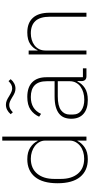

<svg xmlns="http://www.w3.org/2000/svg" viewBox="428 -1208 792 1688"><g transform="rotate(-90 824.0 -364.0)"><path d="M432 -79H429Q412 -43 372 -15.5Q332 12 268 12Q168 12 112.5 -55.5Q57 -123 57 -254Q57 -385 112.5 -452.5Q168 -520 268 -520Q332 -520 372 -493Q412 -466 429 -429H432V-740H467V0H432ZM273 -20Q305 -20 334 -29Q363 -38 384.5 -55Q406 -72 419 -95.5Q432 -119 432 -148V-362Q432 -390 419 -413.5Q406 -437 384.5 -453.5Q363 -470 334 -479.5Q305 -489 273 -489Q188 -489 141.5 -433.5Q95 -378 95 -283V-225Q95 -130 141.5 -75Q188 -20 273 -20Z M998 0Q957 0 955 -42V-79H951Q933 -40 894 -14Q855 12 789 12Q710 12 667 -26Q624 -64 624 -133Q624 -166 634 -193Q644 -220 667.5 -239.5Q691 -259 728.5 -269.5Q766 -280 821 -280H954V-348Q954 -420 919 -454.5Q884 -489 815 -489Q708 -489 667 -399L642 -416Q663 -463 704 -491.5Q745 -520 816 -520Q901 -520 945 -476.5Q989 -433 989 -352V-31H1067V0ZM792 -19Q825 -19 854.5 -27.5Q884 -36 906 -52Q928 -68 941 -92Q954 -116 954 -148V-252H821Q737 -252 699 -223.5Q661 -195 661 -148V-120Q661 -70 697.5 -44.5Q734 -19 792 -19ZM889 -624Q870 -624 852.5 -631Q835 -638 812 -653Q789 -667 774 -673Q759 -679 745 -679Q727 -679 712 -671Q697 -663 681 -647L664 -666Q700 -708 747 -708Q766 -708 783.5 -701Q801 -694 824 -679Q847 -665 862 -659Q877 -653 891 -653Q909 -653 924 -661Q939 -669 955 -685L972 -666Q936 -624 889 -624Z M1189 0V-508H1224V-430H1227Q1242 -467 1279.5 -493.5Q1317 -520 1383 -520Q1467 -520 1511.5 -470.5Q1556 -421 1556 -326V0H1521V-320Q1521 -408 1483.5 -448.5Q1446 -489 1375 -489Q1346 -489 1318.5 -481Q1291 -473 1270 -457Q1249 -441 1236.5 -417Q1224 -393 1224 -361V0Z"/></g></svg>

Font: IBM Plex Sans Hebrew ExtraLight
Style: Regular
Weight: 200
Designer: Mike Abbink, Paul van der Laan, Pieter van Rosmalen, Yanek Iontef
Foundry: Bold Monday
Version: Version 1.2